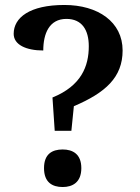

<svg xmlns="http://www.w3.org/2000/svg" viewBox="-20 -744 561 772"><path d="M191 -352 200 -218H267L277 -317C404 -371 473 -433 473 -541C473 -656 374 -724 239 -724C99 -724 35 -673 35 -608C35 -564 85 -541 154 -541C154 -609 178 -668 247 -668C310 -668 337 -623 337 -558C337 -478 307 -399 191 -352ZM232 8C272 8 307 -11 307 -68C307 -125 272 -143 232 -143C190 -143 157 -125 157 -68C157 -11 190 8 232 8Z"/></svg>

Font: Noto Serif Yezidi SemiBold
Style: Regular
Weight: 600
Designer: Dalton Maag Ltd
Foundry: Dalton Maag Ltd
Version: Version 1.001